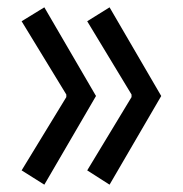

<svg xmlns="http://www.w3.org/2000/svg" viewBox="-20 -592 500 524"><path d="M279 -88 218 -127 339 -327V-334L218 -534L279 -572L420 -330ZM101 -88 39 -127 161 -327V-334L39 -534L101 -572L242 -330Z"/></svg>

Font: Ruda
Style: Regular
Weight: 400
Designer: Mariela Monsalve, Angelina Sanchez
Foundry: Mariela Monsalve, Angelina Sanchez
Version: Version 1.002